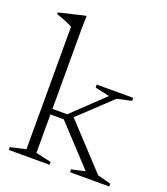

<svg xmlns="http://www.w3.org/2000/svg" viewBox="-132 -802 777 894"><g transform="rotate(20 257.0 -355.0)"><path d="M141.5 -31 218 -14V0H16V-14L92 -31V-638Q72 -650.5 11 -671.5V-679.5L137 -709.5H143L141.5 -644.5V-249H214.5L368.5 -395.5L296.5 -411V-426H477.5V-411L406 -395.5L247.5 -246.5L447.5 -31L513.5 -14V0H319V-14L386.5 -29L207.5 -221.5H141.5Z"/></g></svg>

Font: Newsreader Text Light
Style: Regular
Weight: 300
Designer: Hugues Gentile
Foundry: Production Type
Version: Version 1.001